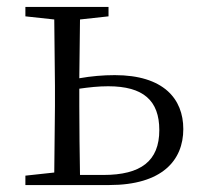

<svg xmlns="http://www.w3.org/2000/svg" viewBox="-20 -532 568 552"><path d="M53 0H294C446 0 507 -71 507 -161C507 -248 450 -316 310 -316C276 -316 242 -313 208 -307L210 -476L292 -485V-512H53V-485L136 -476L138 -285V-227L136 -36L53 -27ZM208 -277C236 -281 263 -284 291 -284C392 -284 438 -243 438 -158C438 -69 385 -29 277 -29H210C209 -84 208 -170 208 -227Z"/></svg>

Font: Noto Serif CJK SC Light
Style: Regular
Weight: 300
Designer: Ryoko NISHIZUKA 西塚涼子 (kana & ideographs); Frank Grießhammer (Latin, Greek & Cyrillic); Wenlong ZHANG 张文龙 (bopomofo); San
Foundry: Adobe
Version: Version 2.001;hotconv 1.1.0;makeotfexe 2.6.0